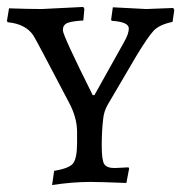

<svg xmlns="http://www.w3.org/2000/svg" viewBox="-23 -524 522 553"><path d="M302 -503 297 -467 299 -464C331.7 -462 348 -454.7 348 -442C348 -432 343.7 -419.3 335 -404L249 -250H244C186.7 -364.7 158 -427 158 -437C158 -447 162.2 -453.8 170.5 -457.5C178.8 -461.2 194.3 -463.7 217 -465L220 -498L217 -504L97 -498C72.3 -498 41 -498.7 3 -500L-3 -464L-1 -460C33.7 -456.7 58.3 -444 73 -422C79 -412.7 113 -348.7 175 -230C191 -200.7 199 -172 199 -144V-113C199 -83.7 195.3 -64 188 -54C180.7 -44 162.3 -36.7 133 -32L127 9C165.7 3 202.7 0 238 0C257.3 0 291.7 1 341 3L349 -39L347 -42L307 -40C292.3 -40 282.5 -43.7 277.5 -51C272.5 -58.3 270 -76 270 -104C270 -132 271.3 -157.3 274 -180C275.3 -195.3 279.7 -209.3 287 -222L368 -360C391.3 -398.7 408.5 -423.8 419.5 -435.5C430.5 -447.2 448.7 -455.7 474 -461L479 -495L476 -501L398 -498Z"/></svg>

Font: Alegreya SC
Style: Regular
Weight: 400
Designer: Juan Pablo del Peral
Foundry: Juan Pablo del Peral
Version: Version 1.003